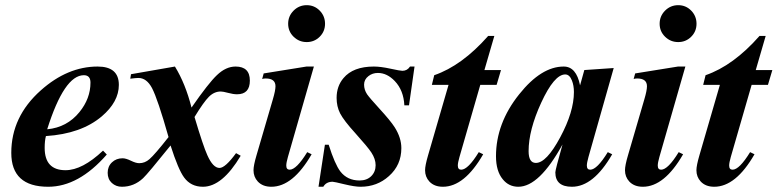

<svg xmlns="http://www.w3.org/2000/svg" viewBox="-20 -712 3025 747"><path d="M442.4 -381.8Q442.4 -315.9 376 -259.3Q295.9 -191.4 158.7 -182.6Q153.8 -164.6 153.8 -136.7Q153.8 -49.8 234.9 -49.8Q300.3 -49.8 380.9 -126L395.5 -110.8Q286.1 14.6 167.5 14.6Q23.9 14.6 23.9 -117.2Q23.9 -258.3 138.7 -360.4Q242.7 -453.1 359.9 -453.1Q442.4 -453.1 442.4 -381.8ZM332 -390.6Q332 -419.4 306.2 -419.4Q230 -419.4 163.6 -209Q240.7 -216.3 289.1 -275.9Q332 -328.6 332 -390.6Z M952.1 -398.4Q952.1 -345.2 902.3 -345.2Q887.7 -345.2 867.7 -350.6Q847.7 -356 838.9 -356Q813.5 -356 793 -335.7Q772.5 -315.4 736.8 -256.8Q770.5 -143.6 786.6 -108.4Q808.6 -58.6 834 -58.6Q856.4 -58.6 898.4 -116.2L916.5 -106Q844.7 14.6 769.5 14.6Q722.7 14.6 696.3 -21.5Q673.8 -51.8 643.6 -146Q555.2 -36.1 536.6 -18.6Q501 14.6 454.1 14.6Q431.2 14.6 415 -0.2Q398.9 -15.1 398.9 -39.6Q398.9 -64.5 415.5 -80.3Q432.1 -96.2 457 -96.2Q469.7 -96.2 489.3 -86.7Q508.8 -77.1 521.5 -77.1Q543.9 -77.1 561.5 -92.8Q582 -110.4 635.7 -178.7Q593.8 -326.7 571.3 -369.6Q550.3 -408.7 518.6 -408.7Q508.8 -408.7 486.8 -405.8L489.7 -423.3L660.6 -453.1Q701.7 -386.2 725.1 -293.5Q791.5 -389.2 824.2 -419.9Q858.9 -453.1 896.5 -453.1Q952.1 -453.1 952.1 -398.4Z M1244.6 -619.6Q1244.6 -589.8 1223.9 -569.1Q1203.1 -548.3 1173.3 -548.3Q1143.6 -548.3 1122.3 -569.1Q1101.1 -589.8 1101.1 -619.6Q1101.1 -649.4 1122.3 -670.7Q1143.6 -691.9 1173.3 -691.9Q1203.1 -691.9 1223.9 -670.7Q1244.6 -649.4 1244.6 -619.6ZM1201.2 -453.1 1100.1 -101.1Q1093.8 -79.1 1093.8 -67.9Q1093.8 -51.8 1106.9 -51.8Q1133.3 -51.8 1175.3 -120.1L1192.4 -111.8Q1119.6 14.6 1035.6 14.6Q1002 14.6 982.9 -5.9Q966.3 -23.9 966.3 -49.8Q966.3 -68.4 978 -107.9L1041.5 -325.2Q1051.8 -359.9 1051.8 -376.5Q1051.8 -406.7 1013.7 -406.7Q1006.3 -406.7 1000 -404.8L1005.9 -426.3L1172.4 -453.1Z M1592.8 -453.1 1571.3 -302.2H1553.2Q1550.3 -360.4 1516.1 -396.5Q1485.8 -428.2 1450.2 -428.2Q1429.2 -428.2 1413.6 -416Q1396.5 -402.8 1396.5 -382.8Q1396.5 -362.8 1408.2 -345.2Q1418 -331.1 1455.1 -290.5Q1499 -242.7 1515.6 -216.8Q1541.5 -175.8 1541.5 -135.7Q1541.5 -69.8 1493.2 -26.9Q1447.3 14.6 1382.8 14.6Q1359.9 14.6 1319.8 4.9Q1279.8 -4.9 1273.9 -4.9Q1249 -4.9 1237.8 14.6H1219.2L1244.1 -148.9H1258.8Q1282.7 -73.2 1304.2 -44.9Q1331.5 -9.8 1378.9 -9.8Q1407.2 -9.8 1424.3 -26.6Q1441.4 -43.5 1441.4 -69.3Q1441.4 -93.3 1424.8 -118.7Q1411.1 -139.6 1362.8 -193.4Q1317.9 -242.7 1303.2 -271Q1289.6 -297.9 1289.6 -331.1Q1289.6 -376.5 1316.4 -408.2Q1354 -453.1 1434.6 -453.1Q1460.9 -453.1 1499 -444.8Q1537.1 -436.5 1545.4 -436.5Q1564.5 -436.5 1575.2 -453.1Z M1929.2 -439.5 1912.1 -381.8H1848.6L1767.6 -101.1Q1761.2 -79.1 1761.2 -67.9Q1761.2 -51.8 1774.4 -51.8Q1800.8 -51.8 1842.8 -120.1L1859.9 -111.8Q1787.1 14.6 1703.1 14.6Q1669.4 14.6 1650.4 -5.9Q1633.8 -23.9 1633.8 -49.8Q1633.8 -67.9 1645.5 -107.9L1725.1 -381.8H1660.2L1669.4 -419.4Q1777.3 -456.5 1879.4 -572.3H1903.3L1864.7 -439.5Z M2367.7 -447.3 2269.5 -101.1Q2263.2 -78.6 2263.2 -67.9Q2263.2 -51.8 2276.4 -51.8Q2302.7 -51.8 2344.7 -120.1L2361.8 -111.8Q2289.1 14.6 2205.1 14.6Q2140.6 14.6 2140.6 -41.5Q2140.6 -51.3 2168.5 -149.9Q2078.1 14.6 1996.6 14.6Q1959.5 14.6 1936 -14.6Q1909.7 -46.4 1909.7 -104Q1909.7 -232.4 2000 -345.2Q2085.9 -453.1 2173.3 -453.1Q2222.2 -453.1 2236.8 -379.9L2253.4 -439.5ZM2212.9 -354Q2212.9 -379.4 2205.1 -398.9Q2195.8 -422.4 2179.2 -422.4Q2136.2 -422.4 2085.4 -312Q2036.6 -205.6 2036.6 -124Q2036.6 -78.1 2064.9 -78.1Q2106 -78.1 2159.4 -177.5Q2212.9 -276.9 2212.9 -354Z M2689.9 -619.6Q2689.9 -589.8 2669.2 -569.1Q2648.4 -548.3 2618.7 -548.3Q2588.9 -548.3 2567.6 -569.1Q2546.4 -589.8 2546.4 -619.6Q2546.4 -649.4 2567.6 -670.7Q2588.9 -691.9 2618.7 -691.9Q2648.4 -691.9 2669.2 -670.7Q2689.9 -649.4 2689.9 -619.6ZM2646.5 -453.1 2545.4 -101.1Q2539.1 -79.1 2539.1 -67.9Q2539.1 -51.8 2552.2 -51.8Q2578.6 -51.8 2620.6 -120.1L2637.7 -111.8Q2564.9 14.6 2481 14.6Q2447.3 14.6 2428.2 -5.9Q2411.6 -23.9 2411.6 -49.8Q2411.6 -68.4 2423.3 -107.9L2486.8 -325.2Q2497.1 -359.9 2497.1 -376.5Q2497.1 -406.7 2459 -406.7Q2451.7 -406.7 2445.3 -404.8L2451.2 -426.3L2617.7 -453.1Z M2984.9 -439.5 2967.8 -381.8H2904.3L2823.2 -101.1Q2816.9 -79.1 2816.9 -67.9Q2816.9 -51.8 2830.1 -51.8Q2856.4 -51.8 2898.4 -120.1L2915.5 -111.8Q2842.8 14.6 2758.8 14.6Q2725.1 14.6 2706.1 -5.9Q2689.5 -23.9 2689.5 -49.8Q2689.5 -67.9 2701.2 -107.9L2780.8 -381.8H2715.8L2725.1 -419.4Q2833 -456.5 2935.1 -572.3H2959L2920.4 -439.5Z"/></svg>

Font: Dai Banna SIL Book
Style: BoldOblique
Weight: 700
Italic angle: -11°
Designer: Victor Gaultney
Foundry: SIL International
Version: Version 2.000